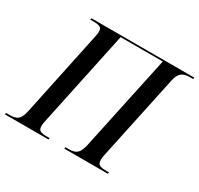

<svg xmlns="http://www.w3.org/2000/svg" viewBox="-177 -899 1124 1084"><g transform="rotate(30 385.5 -357.0)"><path d="M-26 0 -24 -10H1Q38 -10 54 -25Q70 -40 79 -80L196 -635Q205 -674 196.5 -689Q188 -704 147 -704H124L126 -714H797L795 -704H770Q739 -704 720 -689Q701 -674 693 -635L575 -80Q567 -40 576.5 -25Q586 -10 622 -10H647L645 0H361L363 -10H386Q422 -10 438.5 -25.5Q455 -41 464 -81L597 -704H322L190 -80Q181 -40 190 -25Q199 -10 236 -10H260L258 0Z"/></g></svg>

Font: Noto Serif Display SemiCondensed Medium
Style: Italic
Weight: 500
Width: 4
Italic angle: -12°
Designer: Monotype Design Team
Foundry: Monotype Imaging Inc.
Version: Version 2.009